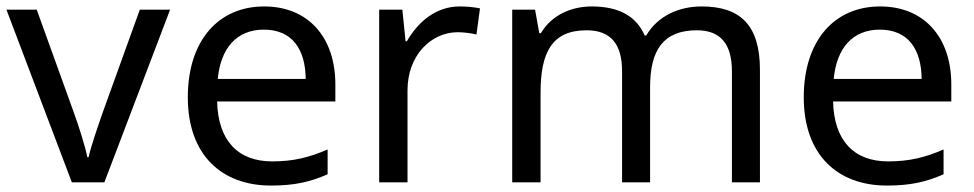

<svg xmlns="http://www.w3.org/2000/svg" viewBox="-20 -566 3024 596"><path d="M203 0H304L508 -536H414L300 -220C285 -177 262 -111 255 -78H251C245 -111 224 -176 208 -220L94 -536H0Z M800 -546C658 -546 563 -440 563 -264C563 -85 668 10 821 10C894 10 942 -1 997 -25V-102C941 -78 893 -65 825 -65C718 -65 657 -130 654 -251H1021V-304C1021 -450 937 -546 800 -546ZM799 -474C888 -474 928 -412 929 -321H656C665 -417 715 -474 799 -474Z M1407 -546C1332 -546 1277 -497 1243 -438H1239L1229 -536H1157V0H1245V-286C1245 -394 1318 -466 1401 -466C1419 -466 1442 -463 1459 -459L1470 -540C1452 -544 1427 -546 1407 -546Z M2158 -546C2088 -546 2022 -517 1986 -456H1981C1955 -517 1899 -546 1817 -546C1753 -546 1692 -519 1659 -463H1654L1641 -536H1570V0H1658V-278C1658 -403 1693 -472 1801 -472C1876 -472 1911 -429 1911 -345V0H1998V-296C1998 -410 2039 -472 2143 -472C2217 -472 2252 -429 2252 -345V0H2339V-349C2339 -487 2279 -546 2158 -546Z M2712 -546C2570 -546 2475 -440 2475 -264C2475 -85 2580 10 2733 10C2806 10 2854 -1 2909 -25V-102C2853 -78 2805 -65 2737 -65C2630 -65 2569 -130 2566 -251H2933V-304C2933 -450 2849 -546 2712 -546ZM2711 -474C2800 -474 2840 -412 2841 -321H2568C2577 -417 2627 -474 2711 -474Z"/></svg>

Font: Noto Sans Buginese
Style: Regular
Weight: 400
Designer: Monotype Design Team
Foundry: Monotype Imaging Inc.
Version: Version 2.002